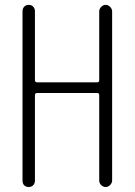

<svg xmlns="http://www.w3.org/2000/svg" viewBox="-20 -750 540 770"><path d="M70.3 -25.4V-705.1Q70.3 -715.8 77.1 -723.1Q84 -730.5 95.2 -730.5Q106.4 -730.5 113.3 -723.1Q120.1 -715.8 120.1 -705.1V-428.7Q120.1 -419.9 128.9 -419.9H370.1Q377.9 -419.9 377.9 -428.7V-704.1Q377.9 -713.9 385.7 -722.2Q393.6 -730.5 403.8 -730.5Q414.1 -730.5 421.9 -722.2Q429.7 -713.9 429.7 -704.1V-26.4Q429.7 -16.6 421.9 -8.3Q414.1 0 403.8 0Q393.6 0 385.7 -7.8Q377.9 -15.6 377.9 -26.4V-368.2Q377.9 -377 370.1 -377H128.9Q120.1 -377 120.1 -368.2V-25.4Q120.1 -14.6 113.3 -7.3Q106.4 0 95.2 0Q84 0 77.1 -6.8Q70.3 -13.7 70.3 -25.4Z"/></svg>

Font: Rounded Mgen+ 1mn light
Style: Regular
Weight: 200
Designer: [Source Han Sans]
Ryoko NISHIZUKA  (kana & ideographs); Paul D. Hunt (Latin, Greek & Cyrillic); Wenlong ZHANG  (bopomofo
Version: Version 1.059.20150602